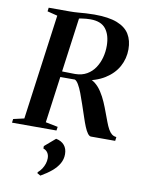

<svg xmlns="http://www.w3.org/2000/svg" viewBox="-123 -825 901 1193"><g transform="rotate(10 328.0 -228.0)"><path d="M-14 0 -11 -23.5 57 -39 147.5 -703.5 83.5 -719.5 86.5 -743H220.5Q247.5 -743 271.5 -745Q295.5 -747 320.2 -748.8Q345 -750.5 373.5 -750.5Q464 -750.5 517.8 -729.5Q571.5 -708.5 595.5 -669Q619.5 -629.5 619.5 -574Q619.5 -515.5 592 -465.2Q564.5 -415 509.8 -380.8Q455 -346.5 373 -335.5L391 -354.5Q422.5 -354 447 -335Q471.5 -316 490.5 -286.8Q509.5 -257.5 523.2 -225.5Q537 -193.5 546.5 -167Q559 -133.5 568.8 -107.5Q578.5 -81.5 588.5 -63.5Q598.5 -45.5 610.5 -35.8Q622.5 -26 640 -24.5L637 0H484Q474 0 463.2 -14.2Q452.5 -28.5 442.2 -53.5Q432 -78.5 422 -109Q408.5 -148.5 396 -186.2Q383.5 -224 371.5 -255.2Q359.5 -286.5 347.5 -306.8Q335.5 -327 324 -331.5Q316 -331.5 303 -331.5Q290 -331.5 275.2 -331.5Q260.5 -331.5 246.8 -331.5Q233 -331.5 223.5 -331.5L229 -368Q236.5 -367.5 249 -367.2Q261.5 -367 275.5 -366.8Q289.5 -366.5 301.5 -366.2Q313.5 -366 320.5 -366Q362.5 -366.5 393.5 -384.5Q424.5 -402.5 444.2 -432.2Q464 -462 473.8 -498.8Q483.5 -535.5 483 -573Q482.5 -639.5 452.5 -678.2Q422.5 -717 355 -717Q343.5 -717 327.2 -715.8Q311 -714.5 295.2 -711.8Q279.5 -709 269 -705L286 -727L192.5 -39L270 -23.5L266.5 0ZM196 282 196.5 275.5Q211.5 262.5 221.8 246.8Q232 231 237.5 213.8Q243 196.5 243 179.5Q243 158.5 233 144Q223 129.5 206 124.5V109L273.5 51Q308 58 326.2 79.8Q344.5 101.5 344.5 136.5Q344.5 168 329 195.2Q313.5 222.5 284.8 246.8Q256 271 216.5 293.5Z"/></g></svg>

Font: Merriweather 120pt SemiBold
Style: Italic
Weight: 600
Italic angle: -7.8°
Version: Version 2.101